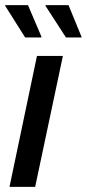

<svg xmlns="http://www.w3.org/2000/svg" viewBox="-21 -728 338 748"><path d="M16 0 123 -510H224L116 0ZM77 -582 0 -704 -1 -708H88L140 -586V-582ZM236 -582 157 -704 156 -708H246L296 -586L297 -582Z"/></svg>

Font: Saira SemiCondensed Medium
Style: Italic
Weight: 500
Width: 4
Italic angle: -12°
Designer: Hector Gatti with collaboration of the Omnibus-Type team
Foundry: Omnibus-Type
Version: Version 1.101